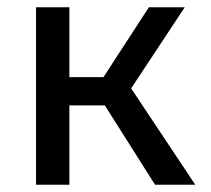

<svg xmlns="http://www.w3.org/2000/svg" viewBox="-20 -510 583 530"><path d="M408 0 242.5 -261.5 391 -490H490L342 -266L519 0ZM79.5 0V-490H171.5V-297H318V-219H171.5V0Z"/></svg>

Font: Geologica Cursive Light
Style: Regular
Weight: 300
Designer: Sindre Bremnes, Frode Helland
Foundry: Monokrom Skriftforlag AS
Version: Version 1.010;gftools[0.9.28]